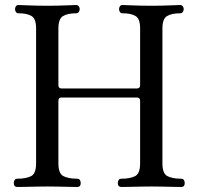

<svg xmlns="http://www.w3.org/2000/svg" viewBox="-20 -746 792 766"><path d="M49 0Q35 0 35 -16Q35 -23 38.5 -28Q42 -33 49 -33Q83 -33 103.5 -43Q124 -53 124 -94V-633Q124 -671 106 -682Q88 -693 54 -693Q47 -693 43.5 -698Q40 -703 40 -710Q40 -716 43.5 -721Q47 -726 54 -726Q59 -726 80.5 -725Q102 -724 127.5 -723.5Q153 -723 169 -723Q185 -723 210 -723.5Q235 -724 257 -725Q279 -726 284 -726Q290 -726 294 -721Q298 -716 298 -710Q298 -703 294 -698Q290 -693 284 -693Q250 -693 231.5 -682Q213 -671 213 -633V-406Q213 -393 226 -393H526Q539 -393 539 -406V-633Q539 -671 521 -682Q503 -693 469 -693Q462 -693 458.5 -698Q455 -703 455 -710Q455 -716 458.5 -721Q462 -726 469 -726Q474 -726 495.5 -725Q517 -724 542.5 -723.5Q568 -723 584 -723Q600 -723 625 -723.5Q650 -724 672 -725Q694 -726 699 -726Q705 -726 709 -721Q713 -716 713 -710Q713 -703 709 -698Q705 -693 699 -693Q665 -693 646.5 -682Q628 -671 628 -633V-94Q628 -53 648.5 -43Q669 -33 703 -33Q710 -33 713.5 -28Q717 -23 717 -16Q717 0 703 0Q697 0 674 -0.5Q651 -1 625.5 -1.5Q600 -2 584 -2Q568 -2 542 -1.5Q516 -1 493.5 -0.5Q471 0 464 0Q450 0 450 -16Q450 -23 453.5 -28Q457 -33 464 -33Q498 -33 518.5 -43Q539 -53 539 -94V-344Q539 -357 526 -357H226Q213 -357 213 -344V-94Q213 -53 233.5 -43Q254 -33 288 -33Q295 -33 298.5 -28Q302 -23 302 -16Q302 0 288 0Q282 0 259 -0.5Q236 -1 210.5 -1.5Q185 -2 169 -2Q153 -2 127 -1.5Q101 -1 78.5 -0.5Q56 0 49 0Z"/></svg>

Font: Zen Old Mincho
Style: Regular
Weight: 400
Designer: Yoshimichi Ohira
Foundry: Positype
Version: Version 1.001